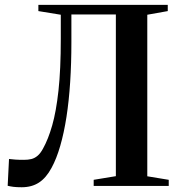

<svg xmlns="http://www.w3.org/2000/svg" viewBox="-20 -763 733 788"><path d="M69 5.5Q48.5 5.5 35 3.8Q21.5 2 11.5 -0.5L17 -110.5Q29 -109 42.8 -108Q56.5 -107 78.5 -107Q95 -107 108.5 -110.2Q122 -113.5 134 -123.5Q146 -133.5 156.5 -153Q178 -191.5 194.2 -248.2Q210.5 -305 220 -391.2Q229.5 -477.5 229.5 -604V-702.5L137.5 -717.5V-743H668.5V-717.5L584.5 -702.5V-39.5L672.5 -25V0H364.5V-25L455.5 -40V-703.5H273V-590Q273 -503.5 268 -426.2Q263 -349 252.8 -283Q242.5 -217 227.2 -164.2Q212 -111.5 191.5 -74Q169.5 -33 140 -13.8Q110.5 5.5 69 5.5Z"/></svg>

Font: Merriweather 120pt SemiBold
Style: Regular
Weight: 600
Version: Version 2.100